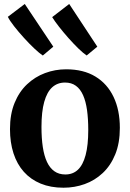

<svg xmlns="http://www.w3.org/2000/svg" viewBox="-20 -910 636 942"><path d="M29 -276.5Q29 -350 51.5 -405Q74 -460 112.8 -496.5Q151.5 -533 201 -551.5Q250.5 -570 304.5 -570Q389.5 -570 448 -534.5Q506.5 -499 537.2 -434.5Q568 -370 568 -282.5Q568 -208 545.5 -152.8Q523 -97.5 484 -61Q445 -24.5 395.5 -6.8Q346 11 291.5 11Q228.5 11 179.5 -9.2Q130.5 -29.5 97 -67Q63.5 -104.5 46.2 -157.8Q29 -211 29 -276.5ZM300.5 -54Q337.5 -54 362.2 -77.2Q387 -100.5 400 -149Q413 -197.5 413 -272Q413 -326.5 407 -369.8Q401 -413 387.5 -443.2Q374 -473.5 352.2 -489.2Q330.5 -505 299 -505Q262 -505 236.2 -481.8Q210.5 -458.5 197 -410.2Q183.5 -362 183.5 -287Q183.5 -232 190 -188.8Q196.5 -145.5 210.5 -115.5Q224.5 -85.5 246.8 -69.8Q269 -54 300.5 -54ZM189.5 -638Q173.5 -648.5 148.5 -672Q123.5 -695.5 97 -724.8Q70.5 -754 49 -781.5Q27.5 -809 18.5 -827.5L101.5 -890.5L241.5 -681L190.5 -638ZM405 -638Q389 -648.5 365.2 -671.5Q341.5 -694.5 316 -723.2Q290.5 -752 269 -779.5Q247.5 -807 236 -826L319.5 -890.5L457.5 -681L405.5 -638Z"/></svg>

Font: Merriweather Light 18pt
Style: Bold
Weight: 700
Version: Version 2.100